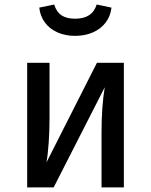

<svg xmlns="http://www.w3.org/2000/svg" viewBox="-20 -813 655 833"><path d="M517.4 -540.5V0H420.5V-240Q420.5 -348.7 434.4 -434.4L212.8 0H97.9V-540.5H194.9V-301Q194.9 -247.2 191.3 -194.6Q187.7 -142.1 181.5 -108.2L400.5 -540.5ZM150.3 -780 214.9 -793.3Q225.1 -761 247.2 -746.4Q269.2 -731.8 305.6 -731.8Q342.6 -731.8 365.9 -746.7Q389.2 -761.5 399.5 -793.3L463.6 -780Q459.5 -742.6 438.2 -714.9Q416.9 -687.2 382.6 -672.3Q348.2 -657.4 305.6 -657.4Q263.6 -657.4 229.7 -672.3Q195.9 -687.2 175.1 -714.9Q154.4 -742.6 150.3 -780Z"/></svg>

Font: Fira Code Fixed Retina
Style: Regular
Weight: 450
Monospace: yes
Designer: Carrois Corporate, Edenspiekermann AG, Nikita Prokopov
Foundry: Carrois Corporate, Edenspiekermann AG, Nikita Prokopov
Version: Version 5.002